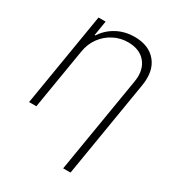

<svg xmlns="http://www.w3.org/2000/svg" viewBox="-182 -660 885 971"><g transform="rotate(30 261.0 -174.5)"><path d="M121.1 -353.5 62.5 0H20L110.4 -545.9H151.9L137.7 -459.5H142.1Q168.5 -501.5 214.8 -527.1Q261.2 -552.7 319.3 -552.7Q401.9 -552.7 444.8 -501Q487.8 -449.2 473.1 -359.9L379.9 204.1H336.9L430.2 -357.9Q441.4 -427.2 407 -469.7Q372.6 -512.2 304.2 -512.7Q259.3 -512.7 220.5 -492.7Q181.6 -472.7 155.3 -437Q128.9 -401.4 121.1 -353.5Z"/></g></svg>

Font: Inter Display Extra Light
Style: Italic
Weight: 200
Italic angle: -9.39999°
Designer: Rasmus Andersson
Foundry: rsms
Version: Version 4.000;git-4fc901f